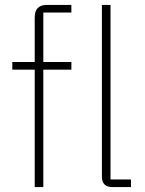

<svg xmlns="http://www.w3.org/2000/svg" viewBox="-20 -760 589 780"><path d="M121 -477H30V-508H121V-689Q121 -740 170 -740H270V-709H156V-508H270V-477H156V0H121ZM437 0Q394 0 394 -42V-740H429V-31H512V0Z"/></svg>

Font: IBM Plex Sans Thai ExtraLight
Style: Regular
Weight: 200
Designer: Mike Abbink, Paul van der Laan, Pieter van Rosmalen, Ben Mitchell, Mark Frömberg
Foundry: Bold Monday
Version: Version 1.1